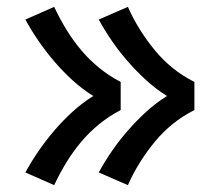

<svg xmlns="http://www.w3.org/2000/svg" viewBox="-20 -620 640 560"><path d="M353 -80 268 -117Q286 -150 307.5 -181Q329 -212 354 -240.5Q379 -269 407 -294.5Q435 -320 467 -340Q435 -360 407 -385.5Q379 -411 354 -439.5Q329 -468 307.5 -499Q286 -530 268 -563L353 -600Q368 -566 388 -534Q408 -502 431.5 -473.5Q455 -445 484 -421.5Q513 -398 547 -381V-299Q513 -282 484 -258.5Q455 -235 431.5 -206.5Q408 -178 388 -146Q368 -114 353 -80ZM138 -80 54 -117Q72 -150 93.5 -181Q115 -212 139.5 -240.5Q164 -269 192 -294.5Q220 -320 252 -340Q220 -360 192 -385.5Q164 -411 139.5 -439.5Q115 -468 93.5 -499Q72 -530 54 -563L138 -600Q154 -566 173.5 -534Q193 -502 217 -473.5Q241 -445 270 -421.5Q299 -398 332 -381V-299Q299 -282 270 -258.5Q241 -235 217 -206.5Q193 -178 173.5 -146Q154 -114 138 -80Z"/></svg>

Font: Iosevka Fixed Medium Extended
Style: Regular
Weight: 500
Width: 7
Monospace: yes
Designer: Belleve Invis
Foundry: Belleve Invis
Version: Version 24.1.1; ttfautohint (v1.8.4)